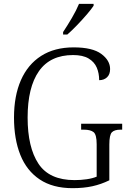

<svg xmlns="http://www.w3.org/2000/svg" viewBox="-20 -971 671 1001"><path d="M358 10Q255 10 187 -35.5Q119 -81 86 -163.5Q53 -246 53 -358Q53 -471 89 -553Q125 -635 194.5 -679.5Q264 -724 364 -724Q462 -724 508 -690Q554 -656 554 -611Q554 -583 538 -568Q522 -553 497 -553Q497 -589 484.5 -618.5Q472 -648 442 -666Q412 -684 361 -684Q242 -684 183 -600Q124 -516 124 -358Q124 -203 180.5 -117.5Q237 -32 369 -32Q401 -32 432 -36.5Q463 -41 484 -50V-219Q484 -269 468 -282Q452 -295 417 -295H403V-326H617V-295H608Q577 -295 563.5 -281.5Q550 -268 550 -217V-31Q507 -10 461.5 0Q416 10 358 10ZM309 -804Q331 -837 354.5 -877Q378 -917 392 -951H468V-941Q457 -924 433 -896Q409 -868 381.5 -839.5Q354 -811 331 -791H309Z"/></svg>

Font: Noto Serif SemiCondensed Light
Style: Regular
Weight: 300
Width: 4
Designer: Monotype Design Team
Foundry: Monotype Imaging Inc.
Version: Version 2.013